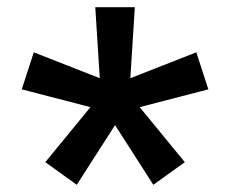

<svg xmlns="http://www.w3.org/2000/svg" viewBox="-20 -604 640 534"><path d="M245 -584 257.5 -386.5 74 -458.5 40.5 -355.5 231.5 -306 106 -153 193.5 -90 300 -256 406.5 -90 494 -153 368.5 -306 559.5 -355.5 526 -458.5 342.5 -386.5 355 -584Z"/></svg>

Font: Fira Code Light Medium
Style: Regular
Weight: 500
Monospace: yes
Version: Version 5.002